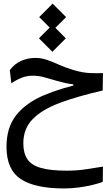

<svg xmlns="http://www.w3.org/2000/svg" viewBox="-20 -749 626 1081"><path d="M340.8 312Q176.3 312 96.4 258.8Q16.6 205.6 16.6 77.6Q16.6 -30.8 70.6 -99.6Q124.5 -168.5 223.6 -211.2Q322.8 -253.9 457 -282.2L458.5 -250.5L392.6 -259.3V-274.4Q371.1 -276.4 347.9 -281.5Q324.7 -286.6 297.4 -294.4Q258.8 -305.7 228.3 -314.2Q197.8 -322.8 164.1 -322.8Q129.9 -322.8 99.9 -310.5Q69.8 -298.3 43.9 -279.8L35.2 -354.5Q64 -392.1 101.8 -407.5Q139.6 -422.9 177.7 -422.9Q213.9 -422.9 245.6 -411.6Q277.3 -400.4 311.8 -384.8Q346.2 -369.1 391.1 -355.5Q421.9 -346.2 446.8 -342Q471.7 -337.9 498 -337.2Q524.4 -336.4 559.6 -337.4L558.1 -239.3Q418.5 -207.5 318.4 -170.4Q218.3 -133.3 164.8 -79.1Q111.3 -24.9 111.3 58.1Q111.3 111.8 133.3 146Q155.3 180.2 208.7 196Q262.2 211.9 355.5 211.9Q415 211.9 466.8 203.6Q518.6 195.3 559.6 189L558.6 274.4Q536.6 283.7 501.2 292.2Q465.8 300.8 424.1 306.4Q382.3 312 340.8 312ZM276.4 -577.1 200.7 -652.8 276.4 -728.5 352.1 -652.8ZM274.9 -457.5 199.2 -533.2 274.9 -608.9 350.6 -533.2Z"/></svg>

Font: Cascadia Mono
Style: Regular
Weight: 400
Monospace: yes
Designer: Aaron Bell
Foundry: Saja Typeworks
Version: Version 2404.023